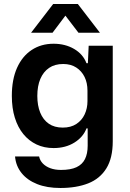

<svg xmlns="http://www.w3.org/2000/svg" viewBox="-20 -760 649 957"><path d="M281 177Q214 177 165 157.5Q116 138 87.5 102.5Q59 67 55 20H175Q179 40 193.5 55Q208 70 231 78.5Q254 87 284 87Q332 87 361 73.5Q390 60 403.5 33Q417 6 417 -34V-120H411Q395 -77 351 -49.5Q307 -22 247 -22Q200 -22 162 -40Q124 -58 96.5 -91.5Q69 -125 54 -173Q39 -221 39 -282Q39 -364 65 -422Q91 -480 138 -511Q185 -542 247 -542Q305 -542 349.5 -516Q394 -490 411 -445H418L422 -532H542V-56Q542 28 510 79.5Q478 131 419.5 154Q361 177 281 177ZM293 -124Q333 -124 360.5 -142Q388 -160 402 -190Q416 -220 416 -256V-308Q416 -347 401.5 -376.5Q387 -406 360 -423.5Q333 -441 295 -441Q253 -441 224.5 -421.5Q196 -402 181 -366.5Q166 -331 166 -282Q166 -234 180.5 -198.5Q195 -163 223 -143.5Q251 -124 293 -124ZM135 -597 245 -740H368L478 -597H371L306 -682L242 -597Z"/></svg>

Font: Mona Sans ExtraLight SemiBold
Style: Regular
Weight: 600
Version: Version 2.000